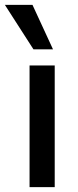

<svg xmlns="http://www.w3.org/2000/svg" viewBox="-45 -766 321 786"><path d="M76 0V-498H179V0ZM92 -564 -25 -746H88L172 -564Z"/></svg>

Font: Nunito Sans 7pt Condensed SemiBold
Style: Regular
Weight: 600
Width: 3
Designer: Vernon Adams
Foundry: Vernon Adams
Version: Version 3.101;gftools[0.9.27]